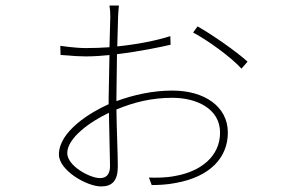

<svg xmlns="http://www.w3.org/2000/svg" viewBox="-20 -632 1040 691"><path d="M691 -537 675 -515C726 -488 811 -427 849 -385L871 -410C833 -445 743 -508 691 -537ZM372 -226 376 -35C376 -10 367 9 340 9C303 9 222 -35 222 -81C222 -136 306 -195 372 -226ZM197 -467 198 -434C251 -430 269 -429 289 -429C316 -429 345 -431 374 -434L371 -278V-257C308 -229 192 -160 192 -76C192 -19 292 39 344 39C384 39 404 18 404 -33C404 -77 400 -162 399 -238C462 -264 525 -280 601 -280C687 -280 772 -241 772 -155C772 -68 701 -15 612 1C578 8 541 8 516 7L526 34C546 34 582 33 615 26C734 4 800 -63 800 -155C800 -249 715 -306 601 -306C530 -306 462 -291 399 -268V-281L401 -437C485 -447 564 -464 594 -471L593 -502C540 -485 471 -472 402 -465L405 -573C406 -584 406 -598 408 -612H374C376 -601 377 -587 377 -572L374 -462C346 -460 317 -459 289 -459C273 -459 249 -460 197 -467Z"/></svg>

Font: Harano Aji Gothic ExtraLight
Style: Regular
Weight: 250
Foundry: Masamichi Hosoda
Version: HaranoAjiGothic-ExtraLight version 20230610;ttx 4.39.4